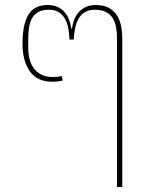

<svg xmlns="http://www.w3.org/2000/svg" viewBox="-20 -568 599 768"><path d="M448 -418Q448 -441 444 -461Q440 -481 430.5 -496Q421 -511 403.5 -520Q386 -529 359 -529Q336 -529 320 -519.5Q304 -510 294.5 -493.5Q285 -477 280.5 -455.5Q276 -434 275 -410H258Q257 -434 253 -455.5Q249 -477 239.5 -493.5Q230 -510 214.5 -519.5Q199 -529 176 -529Q150 -529 134 -520.5Q118 -512 109 -496.5Q100 -481 96.5 -459.5Q93 -438 93 -413V-375Q93 -352 98.5 -331Q104 -310 115.5 -294.5Q127 -279 145.5 -269.5Q164 -260 190 -260Q214 -260 227 -264L231 -246Q224 -244 212.5 -242.5Q201 -241 190 -241Q129 -241 99.5 -282.5Q70 -324 70 -394Q70 -470 93.5 -509Q117 -548 171 -548Q195 -548 212 -539.5Q229 -531 240 -517.5Q251 -504 257 -487Q263 -470 265 -454H268Q270 -470 276 -487Q282 -504 293.5 -517.5Q305 -531 322 -539.5Q339 -548 364 -548Q415 -548 442 -514.5Q469 -481 469 -414V180H448Z"/></svg>

Font: IBM Plex Sans Thai Thin
Style: Regular
Weight: 100
Designer: Mike Abbink, Paul van der Laan, Pieter van Rosmalen, Ben Mitchell, Mark Frömberg
Foundry: Bold Monday
Version: Version 1.1